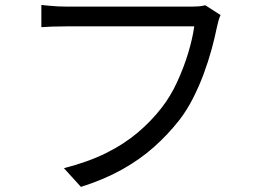

<svg xmlns="http://www.w3.org/2000/svg" viewBox="-20 -725 1040 767"><path d="M861.1 -664.8Q856.1 -654.3 852.7 -642.1Q849.2 -629.8 846.1 -614.7Q838.3 -575.4 825.2 -527.5Q812.1 -479.7 793.5 -429.4Q774.8 -379 750.6 -331.7Q726.5 -284.5 696.9 -246Q651.3 -187.8 595 -137.6Q538.7 -87.5 466.8 -47.4Q395 -7.4 303.3 21.6L235.4 -53.2Q332.7 -78.1 404.2 -113.7Q475.6 -149.3 529.8 -195Q583.9 -240.7 625.3 -294Q661 -339.5 687.5 -397.1Q714.1 -454.7 731.8 -513.2Q749.4 -571.8 756 -619.7Q741.7 -619.7 702.8 -619.7Q663.8 -619.7 611 -619.7Q558.1 -619.7 500.3 -619.7Q442.5 -619.7 389.7 -619.7Q336.9 -619.7 297.9 -619.7Q259 -619.7 244.7 -619.7Q215 -619.7 189.8 -618.8Q164.6 -617.9 145.2 -616.5V-705.2Q159.3 -703.8 176 -702.1Q192.7 -700.4 211 -699.5Q229.3 -698.6 245.3 -698.6Q257.2 -698.6 287.9 -698.6Q318.6 -698.6 361.2 -698.6Q403.8 -698.6 452.2 -698.6Q500.5 -698.6 548.4 -698.6Q596.2 -698.6 637.7 -698.6Q679.2 -698.6 708.3 -698.6Q737.3 -698.6 746.7 -698.6Q758.2 -698.6 772.3 -699.5Q786.4 -700.4 800.2 -704Z"/></svg>

Font: Noto Sans TC
Style: Regular
Weight: 100
Designer: Ryoko NISHIZUKA 西塚涼子 (kana, bopomofo & ideographs); Paul D. Hunt (Latin, Greek & Cyrillic); Sandoll Communications 산돌커뮤니
Foundry: Adobe
Version: Version 2.004;hotconv 1.0.118;makeotfexe 2.5.65603